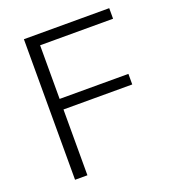

<svg xmlns="http://www.w3.org/2000/svg" viewBox="-129 -805 817 905"><g transform="rotate(-20 279.0 -352.5)"><path d="M93 0V-705H521V-652H155V-383H500V-330H155V0Z"/></g></svg>

Font: Mulish Light
Style: Regular
Weight: 300
Designer: Vernon Adams
Foundry: Vernon Adams
Version: Version 3.603; ttfautohint (v1.8.3)